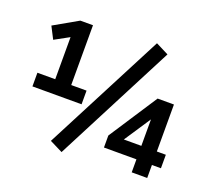

<svg xmlns="http://www.w3.org/2000/svg" viewBox="-128 -894 1181 1083"><g transform="rotate(20 462.5 -352.5)"><path d="M61 -264V-346H168V-616L205 -619L81 -551L44 -623L188 -705H264V-346H356V-264ZM342 28 264 -11 638 -733 715 -694ZM753 0V-78H558V-150L748 -441H846V-159H900V-78H846V0ZM753 -159V-342H769L634 -138L631 -159Z"/></g></svg>

Font: Nunito Sans 10pt SemiCondensed
Style: Bold
Weight: 700
Width: 4
Designer: Vernon Adams
Foundry: Vernon Adams
Version: Version 3.101;gftools[0.9.27]